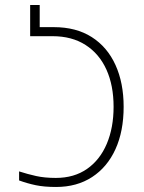

<svg xmlns="http://www.w3.org/2000/svg" viewBox="-20 -734 572 764"><path d="M203 10Q156 10 122.5 3Q89 -4 56 -16V-52Q90 -41 124 -33.5Q158 -26 202 -26Q275 -26 326.5 -62Q378 -98 405 -162Q432 -226 432 -309Q432 -394 403.5 -457Q375 -520 320.5 -555Q266 -590 189 -590H100V-714H138V-626H194Q283 -626 345 -586.5Q407 -547 439.5 -475.5Q472 -404 472 -309Q472 -212 439.5 -140.5Q407 -69 346.5 -29.5Q286 10 203 10Z"/></svg>

Font: Noto Sans Georgian SemiCondensed ExtraLight
Style: Regular
Weight: 200
Width: 4
Designer: Monotype Design Team, Akaki Razmadze
Foundry: Google LLC
Version: Version 2.005; ttfautohint (v1.8.4.7-5d5b)